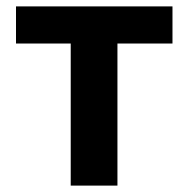

<svg xmlns="http://www.w3.org/2000/svg" viewBox="-20 -580 588 600"><path d="M201 0V-444H30V-560H519V-444H347V0Z"/></svg>

Font: Farlight84_Sys_V01
Style: Bold
Weight: 700
Designer: Monotype Design Team, Nadine Chahine and Nizar Qandah
Foundry: Monotype Imaging Inc.
Version: Version 2.004;October 31, 2024;FontCreator 14.0.0.2814 64-bi